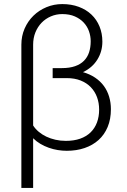

<svg xmlns="http://www.w3.org/2000/svg" viewBox="-20 -741 632 956"><path d="M290 -720.7Q335.4 -720.7 372.6 -706.8Q409.7 -692.9 435.5 -668.2Q461.4 -643.6 475.6 -609.1Q489.7 -574.7 489.7 -533.7Q489.7 -484.4 464.6 -444.1Q439.5 -403.8 393.1 -381.8Q427.2 -372.1 453.4 -354.5Q479.5 -336.9 497.1 -313Q514.6 -289.1 523.4 -259.5Q532.2 -230 532.2 -197.3Q532.2 -147.5 516.1 -108.9Q500 -70.3 470.7 -43.9Q441.4 -17.6 401.1 -3.9Q360.8 9.8 312.5 9.8Q290.5 9.8 267.6 6.1Q244.6 2.4 222.7 -5.4Q200.7 -13.2 180.9 -24.9Q161.1 -36.6 145 -52.7V194.8H86.4V-518.6Q86.4 -561.5 102.5 -598.6Q118.7 -635.7 146.5 -662.8Q174.3 -689.9 211.4 -705.3Q248.5 -720.7 290 -720.7ZM288.1 -401.9Q326.2 -401.9 353.5 -411.4Q380.9 -420.9 398.2 -438.5Q415.5 -456.1 423.6 -480.7Q431.6 -505.4 431.6 -535.6Q431.6 -561 423.1 -585.2Q414.6 -609.4 397 -628.4Q379.4 -647.5 352.8 -659.2Q326.2 -670.9 290 -670.9Q259.8 -670.9 233.2 -659.4Q206.5 -647.9 187 -627.7Q167.5 -607.4 156.2 -579.6Q145 -551.8 145 -518.6V-116.2Q155.8 -99.1 172.6 -85Q189.5 -70.8 210.4 -60.8Q231.4 -50.8 256.1 -45.2Q280.8 -39.6 308.1 -39.6Q348.1 -39.6 379.2 -50.5Q410.2 -61.5 431.2 -82Q452.1 -102.5 462.9 -131.3Q473.6 -160.2 473.6 -195.3Q473.6 -228.5 463.1 -257.1Q452.6 -285.6 432.1 -306.9Q411.6 -328.1 381.6 -340.1Q351.6 -352.1 312 -352.1H242.2V-401.9Z"/></svg>

Font: Melbourne
Style: Light
Weight: 300
Designer: Google
Version: Version 2.000980; 2014